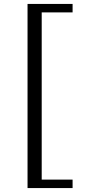

<svg xmlns="http://www.w3.org/2000/svg" viewBox="-20 -773 449 976"><path d="M349 183H120V-753H349V-710H192V140H349Z"/></svg>

Font: Tiro Devanagari Sanskrit
Style: Italic
Weight: 400
Italic angle: -11°
Designer: Devanagari: John Hudson & Fiona Ross, assisted by Paul Hanslow. Latin: John Hudson with Paul Hanslow, assisted by Kaja S
Foundry: Tiro Typeworks Ltd.
Version: Version 1.52